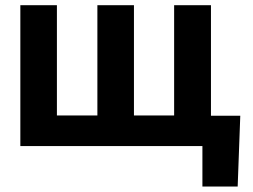

<svg xmlns="http://www.w3.org/2000/svg" viewBox="-20 -550 952 723"><path d="M875 152.3H742.2V0H56.6V-530.3H194.3V-115.2H346.7V-530.3H484.4V-115.2H635.7V-530.3H774.4V-114.3H884.8Z"/></svg>

Font: Pretendard
Style: Bold
Weight: 700
Designer: Base glyphs from Inter by Rasmus Andersson; Hangeul glyphs from Noto Sans CJK(Source Han Sans) by Jang Soo-young and Kan
Foundry: Kil Hyung-jin
Version: Version 1.309